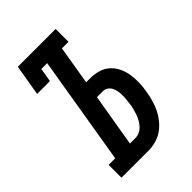

<svg xmlns="http://www.w3.org/2000/svg" viewBox="-215 -832 930 930"><g transform="rotate(-45 250.0 -367.5)"><path d="M57 0V-88H102L195 -647H155L143 -576H55L82 -735H341V-647H296L263 -448H289Q318 -448 344.5 -440.5Q371 -433 391 -415.5Q411 -398 423 -373.5Q435 -349 439.5 -321.5Q444 -294 443 -265Q442 -236 437 -208Q433 -183 426 -158Q419 -133 407.5 -109.5Q396 -86 378.5 -64.5Q361 -43 339 -28Q317 -13 291.5 -6.5Q266 0 241 0ZM241 -88Q255 -88 269 -94.5Q283 -101 293.5 -112.5Q304 -124 311.5 -137.5Q319 -151 324 -165Q329 -179 332.5 -193Q336 -207 338 -221Q340 -236 341.5 -250.5Q343 -265 343 -279Q343 -293 340.5 -307Q338 -321 332 -333Q326 -345 314.5 -352.5Q303 -360 289 -360H249L203 -88Z"/></g></svg>

Font: Iosevka Slab Semibold
Style: Italic
Weight: 600
Italic angle: -9°
Monospace: yes
Designer: Belleve Invis
Foundry: Belleve Invis
Version: Version 11.1.1; ttfautohint (v1.8.3)